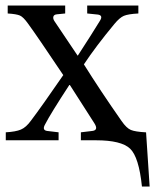

<svg xmlns="http://www.w3.org/2000/svg" viewBox="-20 -510 564 698"><path d="M1 0V-29Q37 -31 56 -39Q75 -47 93 -72Q133 -125 210 -237Q115 -379 82 -424Q65 -448 52.5 -453.5Q40 -459 8 -461V-490H217V-461L187 -458Q176 -457 174 -449.5Q172 -442 178 -433L262 -308H263Q315 -388 343 -434Q356 -454 336 -457L297 -461V-490H483V-461Q446 -459 430.5 -452.5Q415 -446 396 -423Q328 -341 285 -276Q345 -180 422 -70Q440 -44 456 -37.5Q472 -31 509 -29H511L524 168H496Q485 61 453 30.5Q421 0 329 0H274V-29L316 -34Q339 -37 323 -62L234 -201H232Q164 -97 144 -58Q132 -37 151 -34L193 -29V0Z"/></svg>

Font: Linguistics Pro
Style: Regular
Weight: 400
Designer: Stefan Peev, Context Ltd
Foundry: Stefan Peev, Context Ltd
Version: Version 001.000